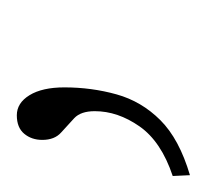

<svg xmlns="http://www.w3.org/2000/svg" viewBox="-77 -85 251 234"><g transform="rotate(-90 49.0 32.5)"><path d="M-48 117Q-6 103 12.5 76.5Q31 50 31 22Q31 5 22.5 -3Q14 -11 5 -19Q-4 -27 -4 -42Q-4 -55 3.5 -64Q11 -73 26 -73Q41 -73 50.5 -57.5Q60 -42 60 -15Q60 18 51.5 48.5Q43 79 20 102Q-3 125 -47 138Z"/></g></svg>

Font: Noto Serif ExtraCondensed Thin
Style: Italic
Weight: 100
Width: 2
Italic angle: -12°
Designer: Monotype Design Team
Foundry: Monotype Imaging Inc.
Version: Version 2.013